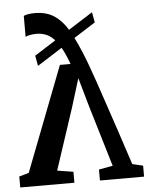

<svg xmlns="http://www.w3.org/2000/svg" viewBox="-56 -854 698 899"><g transform="rotate(-5 293.0 -404.0)"><path d="M141 -807.5Q198 -807.5 236.2 -780.2Q274.5 -753 303.5 -700Q332.5 -647 362.5 -570Q366 -561 376.2 -533.2Q386.5 -505.5 401.8 -460.8Q417 -416 437.2 -356Q457.5 -296 482.2 -222.2Q507 -148.5 534.5 -63.5L584.5 -51.5V0H377V-51.5L442.5 -63.5L356.5 -350.5L318 -486L276.5 -351.5L181.5 -63.5L257 -51.5V0H2.5V-51.5L48 -64.5L237.5 -555.5H287.5Q271 -601.5 254 -631.5Q237 -661.5 219.2 -678.8Q201.5 -696 181.8 -703Q162 -710 140.5 -710Q124.5 -710 110 -707.2Q95.5 -704.5 89 -700.5V-799Q97 -803 110.8 -805.2Q124.5 -807.5 141 -807.5ZM408.5 -788 417.5 -739.5 135 -560 126 -608.5Z"/></g></svg>

Font: Merriweather SemiBold
Style: Regular
Weight: 600
Version: Version 2.100